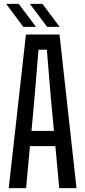

<svg xmlns="http://www.w3.org/2000/svg" viewBox="-20 -980 444 1000"><path d="M25.5 0 115 -800H290L378.5 0H288.5L268.5 -219H136L116 0ZM144 -298H261L245 -468L224 -721H180.5L159.5 -468ZM225.5 -840 135.5 -960H201L290.5 -840ZM101.5 -840 12 -960H77.5L167.5 -840Z"/></svg>

Font: Big Shoulders Text Thin Medium
Style: Regular
Weight: 500
Version: Version 2.002